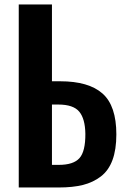

<svg xmlns="http://www.w3.org/2000/svg" viewBox="-20 -830 566 850"><path d="M63 0V-810.1H210V-470.2H246.1Q372.6 -470.2 433.8 -416Q495.1 -361.8 495.1 -234.9Q495.1 -168 478 -121.6Q460.9 -75.2 426.5 -48.8Q392.1 -22.5 347.2 -11.2Q302.2 0 240.2 0ZM210 -100.1H240.2Q305.2 -100.1 331.8 -129.9Q358.4 -159.7 357.9 -237.8Q356.9 -304.2 330.8 -335.7Q304.7 -367.2 237.8 -367.2H210Z"/></svg>

Font: Oswald Medium
Style: Regular
Weight: 500
Designer: Vernon Adams
Foundry: Vernon Adams
Version: Version 4.103